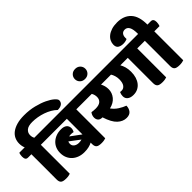

<svg xmlns="http://www.w3.org/2000/svg" viewBox="-45 -1624 2355 2355"><g transform="rotate(-45 1133.0 -446.5)"><path d="M231 -502V0Q220 4 202 7.5Q184 11 160 11Q106 11 86.5 -6.5Q67 -24 67 -63V-502H10Q-15 -502 -25 -517.5Q-35 -533 -35 -563Q-35 -575 -32 -593Q-29 -611 -24 -620H69Q61 -636 57 -658Q53 -680 53 -700Q53 -744 70.5 -781.5Q88 -819 124 -846Q160 -873 214 -888.5Q268 -904 341 -904Q434 -904 513.5 -884Q593 -864 651.5 -836Q710 -808 743.5 -778Q777 -748 777 -729Q777 -694 751 -675.5Q725 -657 680 -657Q652 -685 614 -707Q576 -729 533 -744Q490 -759 444 -767Q398 -775 354 -775Q284 -775 252.5 -747.5Q221 -720 221 -680Q221 -663 224.5 -647.5Q228 -632 236 -620H288Q312 -620 322.5 -605Q333 -590 333 -561Q333 -548 329.5 -529.5Q326 -511 321 -502Z M846 -502V0Q835 4 817 7.5Q799 11 775 11Q721 11 701.5 -6.5Q682 -24 682 -63V-89Q656 -75 623 -67Q590 -59 546 -59Q498 -59 458 -73.5Q418 -88 389 -114.5Q360 -141 343.5 -178.5Q327 -216 327 -263Q327 -308 342.5 -344.5Q358 -381 386.5 -407Q415 -433 453.5 -447.5Q492 -462 539 -462Q589 -462 615 -440.5Q641 -419 641 -381Q641 -367 636.5 -352.5Q632 -338 625 -328Q610 -333 582 -333Q562 -333 549 -329L682 -231V-502H303Q278 -502 268 -517.5Q258 -533 258 -563Q258 -575 261 -593Q264 -611 269 -620H903Q927 -620 937.5 -605Q948 -590 948 -561Q948 -548 944.5 -529.5Q941 -511 936 -502ZM578 -188Q608 -188 629 -195L499 -293Q491 -278 491 -257Q491 -225 516.5 -206.5Q542 -188 578 -188Z M1275 -502Q1288 -479 1295 -452Q1302 -425 1302 -397Q1302 -334 1261.5 -284.5Q1221 -235 1146 -218Q1178 -173 1224.5 -143.5Q1271 -114 1313 -99Q1312 -53 1287.5 -21.5Q1263 10 1209 10Q1147 10 1094 -39Q1041 -88 1004 -205Q964 -205 946 -225Q928 -245 928 -277Q928 -297 935 -315Q942 -333 953 -346Q964 -344 982.5 -342Q1001 -340 1021 -340Q1078 -340 1106 -364Q1134 -388 1134 -430Q1134 -447 1129.5 -465.5Q1125 -484 1114 -502H918Q893 -502 883 -517.5Q873 -533 873 -563Q873 -575 876 -593Q879 -611 884 -620H1342Q1366 -620 1376.5 -605Q1387 -590 1387 -561Q1387 -548 1383.5 -529.5Q1380 -511 1375 -502Z M1095 -776Q1095 -812 1120 -837.5Q1145 -863 1186 -863Q1227 -863 1252 -837.5Q1277 -812 1277 -776Q1277 -740 1252 -714.5Q1227 -689 1186 -689Q1145 -689 1120 -714.5Q1095 -740 1095 -776Z M1903 -502V0Q1892 4 1874 7.5Q1856 11 1832 11Q1778 11 1758.5 -6.5Q1739 -24 1739 -63V-502H1610Q1627 -473 1637.5 -436.5Q1648 -400 1648 -352Q1648 -302 1635.5 -261.5Q1623 -221 1599.5 -191.5Q1576 -162 1543 -146Q1510 -130 1468 -130Q1419 -130 1390.5 -152Q1362 -174 1362 -213Q1362 -244 1376 -273Q1384 -271 1390 -271Q1396 -271 1404 -271Q1436 -271 1458 -300.5Q1480 -330 1480 -390Q1480 -422 1471 -451.5Q1462 -481 1448 -502H1352Q1327 -502 1317 -517.5Q1307 -533 1307 -563Q1307 -575 1310 -593Q1313 -611 1318 -620H1958Q1982 -620 1992.5 -605Q2003 -590 2003 -561Q2003 -548 1999.5 -529.5Q1996 -511 1991 -502Z M2199 -502V0Q2188 4 2170 7.5Q2152 11 2128 11Q2074 11 2054.5 -6.5Q2035 -24 2035 -63V-502H1978Q1953 -502 1943 -517.5Q1933 -533 1933 -563Q1933 -575 1936 -593Q1939 -611 1944 -620H2036Q2036 -704 2015.5 -739Q1995 -774 1958 -774Q1925 -774 1908.5 -753Q1892 -732 1892 -700V-676Q1883 -672 1872 -669Q1863 -666 1851 -664Q1839 -662 1825 -662Q1785 -662 1756.5 -678.5Q1728 -695 1728 -740Q1728 -771 1742 -800.5Q1756 -830 1784.5 -853Q1813 -876 1855 -889.5Q1897 -903 1953 -903Q2068 -903 2133 -834.5Q2198 -766 2198 -624V-620H2256Q2280 -620 2290.5 -605Q2301 -590 2301 -561Q2301 -548 2297.5 -529.5Q2294 -511 2289 -502Z"/></g></svg>

Font: Baloo 2 ExtraBold
Style: Regular
Weight: 800
Designer: Sarang Kulkarni and Ek Type
Foundry: Ek Type
Version: Version 1.640;hotconv 1.0.111;makeotfexe 2.5.65597; ttfautoh